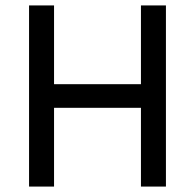

<svg xmlns="http://www.w3.org/2000/svg" viewBox="-20 -687 718 707"><path d="M499 -667V-377H179V-667H87V0H179V-290H499V0H591V-667Z"/></svg>

Font: Maven Pro
Style: Medium
Weight: 500
Designer: Joe Prince
Foundry: Joe Prince
Version: Version 1.003